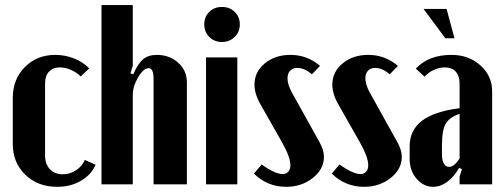

<svg xmlns="http://www.w3.org/2000/svg" viewBox="-20 -719 1965 749"><path d="M29.8 -336.9Q29.8 -409.7 76.9 -457.3Q124 -504.9 195.8 -504.9Q233.9 -504.9 269 -491Q304.2 -477.1 328.1 -452.1L294.9 -420.9Q279.3 -436.5 257.1 -446.3Q234.9 -456.1 213.9 -456.1Q186.5 -456.1 171.1 -439.5Q155.8 -422.9 155.8 -393.1V-112.8Q155.8 -79.1 174.6 -59.1Q193.4 -39.1 225.1 -39.1Q252.9 -39.1 276.6 -54.7Q300.3 -70.3 311 -95.2L353 -76.2Q335 -36.1 294.9 -13.2Q254.9 9.8 203.1 9.8Q127.4 9.8 78.6 -37.4Q29.8 -84.5 29.8 -158.2Z M500 -429.2Q518.1 -471.2 538.3 -488Q558.6 -504.9 591.8 -504.9Q641.1 -504.9 675 -474.4Q709 -443.8 709 -398.9V0H579.1V-410.2Q579.1 -453.1 560.1 -453.1Q540 -453.1 519 -417.7Q498 -382.3 498 -348.1V0H376V-699.2H498V-461.9L488.8 -433.1Z M845.7 -691.9Q876 -691.9 895.8 -672.6Q915.5 -653.3 915.5 -624Q915.5 -594.7 895.5 -575Q875.5 -555.2 845.7 -555.2Q815.9 -555.2 796.4 -575Q776.9 -594.7 776.9 -624Q776.9 -653.3 796.4 -672.6Q815.9 -691.9 845.7 -691.9ZM783.7 -495.1H905.8V0H783.7Z M1228.5 -461.9 1196.8 -429.2Q1167.5 -454.1 1139.6 -454.1Q1122.1 -454.1 1111.8 -443.1Q1101.6 -432.1 1101.6 -413.1Q1101.6 -391.1 1116.7 -361.8L1226.6 -164.1Q1243.7 -133.8 1243.7 -106.9Q1243.7 -59.1 1200.2 -24.7Q1156.7 9.8 1096.7 9.8Q1022.5 9.8 970.7 -42L1000.5 -77.1Q1053.7 -40 1082.5 -40Q1096.7 -40 1104.7 -49.3Q1112.8 -58.6 1112.8 -74.2Q1112.8 -106 1080.6 -163.1L996.6 -311Q972.7 -352.5 972.7 -389.2Q972.7 -438.5 1012.9 -471.7Q1053.2 -504.9 1112.8 -504.9Q1178.7 -504.9 1228.5 -461.9Z M1532.2 -461.9 1500.5 -429.2Q1471.2 -454.1 1443.4 -454.1Q1425.8 -454.1 1415.5 -443.1Q1405.3 -432.1 1405.3 -413.1Q1405.3 -391.1 1420.4 -361.8L1530.3 -164.1Q1547.4 -133.8 1547.4 -106.9Q1547.4 -59.1 1503.9 -24.7Q1460.4 9.8 1400.4 9.8Q1326.2 9.8 1274.4 -42L1304.2 -77.1Q1357.4 -40 1386.2 -40Q1400.4 -40 1408.4 -49.3Q1416.5 -58.6 1416.5 -74.2Q1416.5 -106 1384.3 -163.1L1300.3 -311Q1276.4 -352.5 1276.4 -389.2Q1276.4 -438.5 1316.7 -471.7Q1356.9 -504.9 1416.5 -504.9Q1482.4 -504.9 1532.2 -461.9Z M1752.9 -569.8H1717.3L1632.3 -684.1H1722.2ZM1578.1 -98.1V-147.9Q1578.1 -210.9 1625.7 -247.6Q1673.3 -284.2 1772.9 -296.9V-390.1Q1772.9 -422.4 1758.1 -439.2Q1743.2 -456.1 1715.3 -456.1Q1694.3 -456.1 1672.6 -446.3Q1650.9 -436.5 1636.2 -419.9L1602.1 -451.2Q1651.9 -504.9 1741.2 -504.9Q1808.6 -504.9 1854.2 -463.9Q1899.9 -422.9 1899.9 -362.8V0H1772.9V-29.8L1782.2 -59.1L1771 -64Q1751 -28.8 1724.4 -9.5Q1697.8 9.8 1669.9 9.8Q1632.3 9.8 1605.2 -21.7Q1578.1 -53.2 1578.1 -98.1ZM1731.9 -67.9Q1752 -67.9 1772.9 -101.1V-274.9Q1732.4 -261.2 1718.3 -235.8Q1704.1 -210.4 1704.1 -151.9V-115.2Q1704.1 -93.8 1711.7 -80.8Q1719.2 -67.9 1731.9 -67.9Z"/></svg>

Font: Moniqa Black Paragraph
Style: Regular
Weight: 900
Designer: Rajesh Rajput
Foundry: Rajesh Rajput
Version: Version 1.000